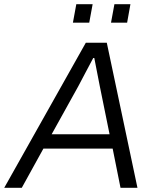

<svg xmlns="http://www.w3.org/2000/svg" viewBox="-46 -888 735 908"><path d="M298.8 -780.8 314.9 -868.2H392.1L376 -780.8ZM479 -780.8 495.1 -868.2H570.8L555.2 -780.8ZM-25.9 0 359.9 -686H459L604 0H523.9L486.8 -185.1H159.2L57.1 0ZM198.2 -252.9H472.2L425.8 -481Q407.7 -570.3 399.9 -613.8H395Q383.3 -591.8 356.9 -542Q330.6 -492.2 324.2 -480Z"/></svg>

Font: Archivo Light
Style: Italic
Weight: 300
Italic angle: -10°
Designer: Hector Gatti
Foundry: Omnibus-Type
Version: Version 2.001